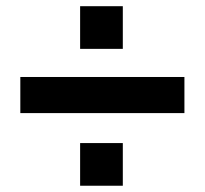

<svg xmlns="http://www.w3.org/2000/svg" viewBox="-20 -593 654 613"><path d="M568.8 -231.9H44.9V-347.2H568.8ZM235.8 -136.2H372.1V0H235.8ZM235.8 -573.2H372.1V-437H235.8Z"/></svg>

Font: Mattone
Style: Regular
Weight: 400
Width: 6
Designer: Nunzio Mazzaferro
Foundry: Collletttivo
Version: Version 2.000;Glyphs 3.2 (3217)